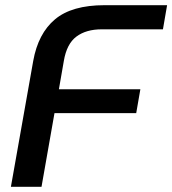

<svg xmlns="http://www.w3.org/2000/svg" viewBox="-20 -720 664 740"><path d="M108 -485Q127 -591 192 -645.5Q257 -700 383 -700H624L608 -607H372Q312 -607 274.5 -579Q237 -551 226 -485L207 -376H521L505 -284H190L140 0H22Z"/></svg>

Font: KoHo SemiBold
Style: Italic
Weight: 600
Italic angle: -10°
Version: Version 1.000; ttfautohint (v1.6)